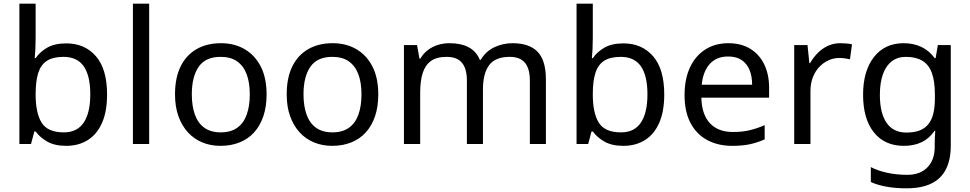

<svg xmlns="http://www.w3.org/2000/svg" viewBox="-20 -780 5255 1040"><path d="M173 -575Q173 -541 171.5 -511.5Q170 -482 168 -465H173Q196 -499 236 -522Q276 -545 339 -545Q439 -545 499.5 -475.5Q560 -406 560 -268Q560 -176 532.5 -114Q505 -52 455 -21Q405 10 339 10Q276 10 236 -13Q196 -36 173 -68H166L148 0H85V-760H173ZM324 -472Q267 -472 234 -450.5Q201 -429 187 -384.5Q173 -340 173 -271V-267Q173 -168 205.5 -115.5Q238 -63 326 -63Q398 -63 433.5 -116Q469 -169 469 -269Q469 -370 433.5 -421Q398 -472 324 -472Z M788 0H700V-760H788Z M1424 -269Q1424 -202 1406.5 -150.5Q1389 -99 1356.5 -63Q1324 -27 1277.5 -8.5Q1231 10 1174 10Q1121 10 1076 -8.5Q1031 -27 998 -63Q965 -99 946.5 -150.5Q928 -202 928 -269Q928 -358 958 -419.5Q988 -481 1044 -513.5Q1100 -546 1177 -546Q1250 -546 1305.5 -513.5Q1361 -481 1392.5 -419.5Q1424 -358 1424 -269ZM1019 -269Q1019 -206 1035.5 -159.5Q1052 -113 1087 -88Q1122 -63 1176 -63Q1230 -63 1265 -88Q1300 -113 1316.5 -159.5Q1333 -206 1333 -269Q1333 -333 1316 -378Q1299 -423 1264.5 -447.5Q1230 -472 1175 -472Q1093 -472 1056 -418Q1019 -364 1019 -269Z M2029 -269Q2029 -202 2011.5 -150.5Q1994 -99 1961.5 -63Q1929 -27 1882.5 -8.5Q1836 10 1779 10Q1726 10 1681 -8.5Q1636 -27 1603 -63Q1570 -99 1551.5 -150.5Q1533 -202 1533 -269Q1533 -358 1563 -419.5Q1593 -481 1649 -513.5Q1705 -546 1782 -546Q1855 -546 1910.5 -513.5Q1966 -481 1997.5 -419.5Q2029 -358 2029 -269ZM1624 -269Q1624 -206 1640.5 -159.5Q1657 -113 1692 -88Q1727 -63 1781 -63Q1835 -63 1870 -88Q1905 -113 1921.5 -159.5Q1938 -206 1938 -269Q1938 -333 1921 -378Q1904 -423 1869.5 -447.5Q1835 -472 1780 -472Q1698 -472 1661 -418Q1624 -364 1624 -269Z M2756 -546Q2847 -546 2892 -499.5Q2937 -453 2937 -349V0H2850V-345Q2850 -408 2823.5 -440Q2797 -472 2741 -472Q2663 -472 2629.5 -427Q2596 -382 2596 -296V0H2509V-345Q2509 -387 2497 -415.5Q2485 -444 2461 -458Q2437 -472 2399 -472Q2345 -472 2314 -449.5Q2283 -427 2269.5 -384Q2256 -341 2256 -278V0H2168V-536H2239L2252 -463H2257Q2274 -491 2298.5 -509.5Q2323 -528 2353 -537Q2383 -546 2415 -546Q2477 -546 2518.5 -524Q2560 -502 2579 -456H2584Q2611 -502 2657.5 -524Q2704 -546 2756 -546Z M3191 -575Q3191 -541 3189.5 -511.5Q3188 -482 3186 -465H3191Q3214 -499 3254 -522Q3294 -545 3357 -545Q3457 -545 3517.5 -475.5Q3578 -406 3578 -268Q3578 -176 3550.5 -114Q3523 -52 3473 -21Q3423 10 3357 10Q3294 10 3254 -13Q3214 -36 3191 -68H3184L3166 0H3103V-760H3191ZM3342 -472Q3285 -472 3252 -450.5Q3219 -429 3205 -384.5Q3191 -340 3191 -271V-267Q3191 -168 3223.5 -115.5Q3256 -63 3344 -63Q3416 -63 3451.5 -116Q3487 -169 3487 -269Q3487 -370 3451.5 -421Q3416 -472 3342 -472Z M3925 -546Q3994 -546 4043.5 -516Q4093 -486 4119.5 -431.5Q4146 -377 4146 -304V-251H3779Q3781 -160 3825.5 -112.5Q3870 -65 3950 -65Q4001 -65 4040.5 -74.5Q4080 -84 4122 -102V-25Q4081 -7 4041 1.5Q4001 10 3946 10Q3870 10 3811.5 -21Q3753 -52 3720.5 -113.5Q3688 -175 3688 -264Q3688 -352 3717.5 -415Q3747 -478 3800.5 -512Q3854 -546 3925 -546ZM3924 -474Q3861 -474 3824.5 -433.5Q3788 -393 3781 -321H4054Q4054 -367 4040 -401Q4026 -435 3997.5 -454.5Q3969 -474 3924 -474Z M4532 -546Q4547 -546 4564.5 -544.5Q4582 -543 4595 -540L4584 -459Q4571 -462 4555.5 -464Q4540 -466 4526 -466Q4495 -466 4467 -453Q4439 -440 4417 -416.5Q4395 -393 4382.5 -360Q4370 -327 4370 -286V0H4282V-536H4354L4364 -438H4368Q4385 -468 4409 -492.5Q4433 -517 4464 -531.5Q4495 -546 4532 -546Z M4875 -546Q4928 -546 4970.5 -526Q5013 -506 5043 -465H5048L5060 -536H5130V9Q5130 85 5104 136.5Q5078 188 5025 214Q4972 240 4890 240Q4832 240 4783.5 231.5Q4735 223 4697 206V125Q4735 145 4786 156Q4837 167 4895 167Q4964 167 5003.5 126.5Q5043 86 5043 16V-5Q5043 -17 5044 -39.5Q5045 -62 5046 -71H5042Q5014 -30 4972.5 -10Q4931 10 4876 10Q4772 10 4713.5 -63Q4655 -136 4655 -267Q4655 -395 4713.5 -470.5Q4772 -546 4875 -546ZM4887 -472Q4842 -472 4810.5 -448Q4779 -424 4762.5 -378Q4746 -332 4746 -266Q4746 -167 4782.5 -114.5Q4819 -62 4889 -62Q4930 -62 4959 -72.5Q4988 -83 5007 -105.5Q5026 -128 5035 -163Q5044 -198 5044 -246V-267Q5044 -340 5027.5 -385Q5011 -430 4976 -451Q4941 -472 4887 -472Z"/></svg>

Font: Noto Sans Myanmar
Style: Regular
Weight: 400
Designer: Monotype Design Team
Foundry: Monotype Imaging Inc.
Version: Version 2.107